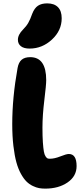

<svg xmlns="http://www.w3.org/2000/svg" viewBox="-20 -1136 469 1126"><path d="M153.8 -851.1Q120.1 -851.1 102.5 -865Q85 -878.9 85 -902.8Q85 -932.6 115.2 -962.9Q134.8 -982.4 146.2 -1002.7Q157.7 -1022.9 168.9 -1055.2Q182.1 -1088.9 202.9 -1102.5Q223.6 -1116.2 256.8 -1116.2Q297.9 -1116.2 319.8 -1094Q341.8 -1071.8 341.8 -1028.8Q341.8 -957 284.7 -904.1Q227.5 -851.1 153.8 -851.1ZM245.1 -29.8Q226.1 -29.8 209.5 -32.7Q192.9 -35.6 172.4 -45.4Q151.9 -55.2 135.5 -71.3Q119.1 -87.4 103 -116.2Q86.9 -145 76.2 -183.8Q65.4 -222.7 58.6 -280Q51.8 -337.4 51.8 -408.2Q51.8 -563.5 83 -736.8Q88.9 -770 106.7 -785.4Q124.5 -800.8 157.2 -800.8Q251 -800.8 251 -666Q251 -638.2 240 -548.6Q229 -459 229 -388.2Q229 -336.9 231.4 -301.5Q233.9 -266.1 237.3 -247.3Q240.7 -228.5 247.3 -218.8Q253.9 -209 259 -207Q264.2 -205.1 272.9 -205.1Q299.8 -205.1 334.5 -219Q369.1 -232.9 383.8 -232.9Q429.2 -232.9 429.2 -162.1Q429.2 -102.5 376.5 -66.2Q323.7 -29.8 245.1 -29.8Z"/></svg>

Font: Shantell Sans Irregular Bouncy
Style: Regular
Weight: 800
Designer: Stephen Nixon, Anya Danilova, Shantell Martin
Foundry: Arrow Type
Version: Version 1.006;[9816181b4]